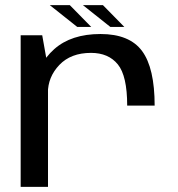

<svg xmlns="http://www.w3.org/2000/svg" viewBox="-20 -728 693 748"><path d="M475.5 -316.5H582.5Q582.5 -463 533.5 -529.2Q484.5 -595.5 371.5 -595.5Q257.5 -595.5 191.2 -536.5Q125 -477.5 125 -398L166.5 -365.5Q166.5 -428 211.2 -475Q256 -522 334.5 -522Q402.5 -522 439 -477.2Q475.5 -432.5 475.5 -316.5ZM60.5 0H167V-464L144.5 -590.5H60.5ZM410 -623H464.5L381 -708H303ZM281 -623H335.5L252 -708H174Z"/></svg>

Font: Anybody SemiExpanded
Style: Regular
Weight: 400
Width: 6
Designer: Tyler Finck
Foundry: Etcetera Type Company
Version: Version 1.113;gftools[0.9.25]